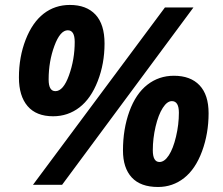

<svg xmlns="http://www.w3.org/2000/svg" viewBox="-20 -744 896 773"><path d="M252.9 -622.1Q222.2 -622.1 199 -559.3Q175.8 -496.6 175.8 -423.8Q175.8 -377 203.1 -377Q234.9 -377 257.8 -440.9Q280.8 -504.9 280.8 -575.2Q280.8 -622.1 252.9 -622.1ZM400.9 -568.8Q400.9 -487.8 373.5 -417.5Q346.2 -347.2 299.8 -311.5Q253.4 -275.9 193.8 -275.9Q126 -275.9 91.1 -316.7Q56.2 -357.4 56.2 -432.1Q56.2 -514.6 83.3 -584.2Q110.4 -653.8 155.8 -689Q201.2 -724.1 261.2 -724.1Q328.1 -724.1 364.5 -685.1Q400.9 -646 400.9 -568.8ZM758.8 -713.9 230 0H112.8L644 -713.9ZM671.9 -336.9Q652.8 -336.9 635.3 -309.6Q617.7 -282.2 606.4 -234.4Q595.2 -186.5 595.2 -139.2Q595.2 -91.8 622.1 -91.8Q642.1 -91.8 659.7 -118.7Q677.2 -145.5 688.7 -194.1Q700.2 -242.7 700.2 -290Q700.2 -336.9 671.9 -336.9ZM819.8 -288.1Q819.8 -206.5 793.5 -135Q767.1 -63.5 721.2 -27.3Q675.3 8.8 616.2 8.8Q545.9 8.8 510.5 -29.5Q475.1 -67.9 475.1 -138.2Q475.1 -224.6 501 -295.7Q526.9 -366.7 573.2 -402.8Q619.6 -439 680.2 -439Q747.1 -439 783.4 -400.6Q819.8 -362.3 819.8 -288.1Z"/></svg>

Font: TypoPRO Open Sans
Style: Bold Italic
Weight: 700
Italic angle: -12°
Foundry: Ascender Corporation
Version: Version 1.10